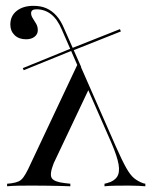

<svg xmlns="http://www.w3.org/2000/svg" viewBox="-20 -651 533 671"><path d="M86.3 -2.4Q62.9 -2.4 42.3 -2Q21.8 -1.6 4.8 0V-8.9L20.2 -10.5Q36.3 -12.9 45.6 -17.3Q54.8 -21.8 62.1 -31.9Q69.4 -41.9 78.2 -59.7L250.8 -425.8H258.9L384.7 -139.5Q406.5 -90.3 421 -64.5Q435.5 -38.7 449.2 -27.8Q462.9 -16.9 480.6 -10.5L487.9 -8.9V0Q478.2 -0.8 464.1 -1.6Q450 -2.4 429.8 -2.4Q404 -2.4 381.5 -2Q358.9 -1.6 345.2 0V-8.9L354.8 -11.3Q379 -17.7 389.1 -33.1Q399.2 -48.4 394.4 -76.6Q389.5 -104.8 369.4 -151.6L280.6 -354L291.1 -341.1L167.7 -80.6Q152.4 -41.9 160.9 -28.6Q169.4 -15.3 204.8 -11.3L225.8 -8.9V0Q210.5 -0.8 189.9 -1.2Q169.4 -1.6 144.8 -2Q120.2 -2.4 91.9 -2.4H90.3ZM254.8 -412.9 196 -547.6Q180.6 -583.9 158.5 -601.2Q136.3 -618.5 107.3 -618.5Q88.7 -618.5 88.7 -604.8Q88.7 -596 94.8 -586.7Q100.8 -577.4 106.5 -567.7Q112.1 -558.1 112.1 -545.2Q112.1 -531.5 100.8 -522.6Q89.5 -513.7 71 -513.7Q46 -513.7 31 -528.2Q16.1 -542.7 16.1 -565.3Q16.1 -595.2 38.3 -612.9Q60.5 -630.6 96.8 -630.6Q122.6 -630.6 141.9 -622.2Q161.3 -613.7 177 -596.4Q192.7 -579 204 -551.6L263.7 -416.9ZM62.9 -405.6 59.7 -412.9 228.2 -481.5 233.9 -475ZM233.9 -474.2 228.2 -481.5 399.2 -549.2 402.4 -541.1Z"/></svg>

Font: Playfair 144pt SemiExpanded Light
Style: Regular
Weight: 300
Width: 6
Designer: Claus Eggers Sørensen
Foundry: Claus Eggers Sørensen
Version: Version 2.203